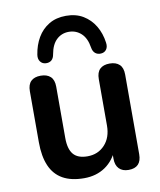

<svg xmlns="http://www.w3.org/2000/svg" viewBox="-85 -820 749 897"><g transform="rotate(-10 289.5 -371.0)"><path d="M242 10Q181 10 141 -12.5Q101 -35 81.5 -80Q62 -125 62 -192V-434Q62 -466 78 -481.5Q94 -497 124 -497Q154 -497 170.5 -481.5Q187 -466 187 -434V-190Q187 -138 208 -113Q229 -88 275 -88Q325 -88 357 -122.5Q389 -157 389 -214V-434Q389 -466 405 -481.5Q421 -497 451 -497Q481 -497 497.5 -481.5Q514 -466 514 -434V-56Q514 8 453 8Q424 8 408 -8.5Q392 -25 392 -56V-132L406 -102Q385 -48 342.5 -19Q300 10 242 10ZM158 -550Q142 -551 132.5 -563.5Q123 -576 126 -596Q133 -641 153.5 -676Q174 -711 208 -731.5Q242 -752 289 -752Q336 -752 370 -731.5Q404 -711 425 -676Q446 -641 452 -596Q455 -576 446 -563.5Q437 -551 420 -550Q404 -549 393 -558Q382 -567 379 -586Q372 -631 347.5 -653.5Q323 -676 289 -676Q255 -676 231 -653.5Q207 -631 199 -586Q196 -567 185.5 -558Q175 -549 158 -550Z"/></g></svg>

Font: Nunito ExtraLight
Style: Bold
Weight: 700
Version: Version 3.602